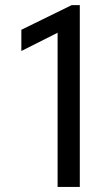

<svg xmlns="http://www.w3.org/2000/svg" viewBox="-20 -740 426 760"><path d="M208 -610.4 64.5 -538.1V-622.1L263.7 -719.7H295.9V0H208Z"/></svg>

Font: Reddit Sans Vanilla
Style: Regular
Weight: 400
Designer: Stephen Hutchings
Foundry: Reddit
Version: Version 1.013